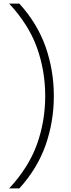

<svg xmlns="http://www.w3.org/2000/svg" viewBox="-20 -828 397 1068"><path d="M31 220Q140 102.5 185.8 -25.8Q231.5 -154 231.5 -294Q231.5 -434 185.8 -562.2Q140 -690.5 31 -808H87.5Q188 -697.5 233.8 -566.8Q279.5 -436 279.5 -294Q279.5 -152 233.8 -21.2Q188 109.5 87.5 220Z"/></svg>

Font: Encode Sans Expanded Expanded ExtraLight
Style: Regular
Weight: 200
Width: 7
Designer: Multiple Designers
Foundry: Impallari Type
Version: Version 3.000; ttfautohint (v1.8.3) -l 8 -r 50 -G 200 -x 14 